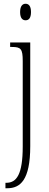

<svg xmlns="http://www.w3.org/2000/svg" viewBox="-20 -762 261 1022"><path d="M116 -654C132 -654 145 -664 145 -698C145 -731 132 -742 116 -742C101 -742 87 -731 87 -698C87 -664 101 -654 116 -654ZM9 240H19C87 240 141 198 141 16V-536H34V-512H44C91 -512 101 -502 101 -437V18C101 167 68 211 14 211H9Z"/></svg>

Font: Noto Serif Sinhala ExtraCondensed ExtraLight
Style: Regular
Weight: 200
Width: 2
Designer: Jelle Bosma - Monotype Design Team
Foundry: Monotype Imaging Inc.
Version: Version 2.007